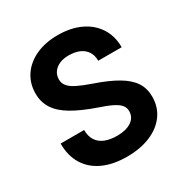

<svg xmlns="http://www.w3.org/2000/svg" viewBox="-166 -847 948 986"><g transform="rotate(-30 308.5 -354.5)"><path d="M44.7 -224.1Q44.7 -151.5 76.3 -100.1Q108 -48.8 166.9 -21.8Q225.8 5.2 307.5 5.2Q387.2 5.2 447 -19.9Q506.8 -45.1 539.9 -90.9Q573 -136.7 573 -198.4Q573 -246.6 549.2 -283.3Q525.4 -319.9 474.3 -350.1Q423.3 -380.3 340.7 -408.5Q290.8 -425.8 260.1 -441.1Q229.4 -456.4 215.5 -473.7Q201.6 -491 201.6 -512.7Q201.6 -537.8 214.7 -556.4Q227.7 -575 251.3 -585.4Q274.8 -595.7 305.6 -595.7Q343 -595.7 369.6 -584.1Q396.1 -572.5 410.4 -550.2Q424.8 -527.9 424.8 -495.9H563.7Q563.7 -562.3 532 -611.3Q500.3 -660.4 443.3 -687.2Q386.3 -714 309.6 -714Q235.9 -714 180 -688.4Q124.2 -662.8 92.9 -616.9Q61.5 -570.9 61.5 -510Q61.5 -459.5 86.7 -420.4Q111.8 -381.3 165.1 -349.7Q218.4 -318 303.6 -288.4Q350.7 -272.8 379.1 -258.7Q407.5 -244.5 420.4 -229Q433.2 -213.5 433.2 -193.1Q433.2 -155.4 401.7 -134.4Q370.1 -113.3 317.3 -113.3Q275.1 -113.3 245.3 -125.6Q215.4 -137.9 199.7 -162.7Q184.1 -187.4 184.1 -224.1Z"/></g></svg>

Font: Estedad-FD VF
Style: Regular
Weight: 100
Designer: Amin Abedi
Version: Version 7.3